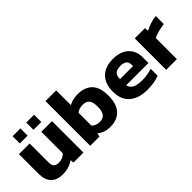

<svg xmlns="http://www.w3.org/2000/svg" viewBox="42 -1355 2046 2046"><g transform="rotate(-45 1064.5 -332.0)"><path d="M133 -657H251V-548H133ZM339 -657H457V-548H339ZM46 -176V-474H207V-185Q207 -145 226 -126.5Q245 -108 285 -108Q313 -108 339 -119.5Q365 -131 383 -150V-474H544V0H394L389 -40Q322 10 224 10Q139 10 92.5 -37.5Q46 -85 46 -176Z M794 -40 786 0H646V-674H807V-452Q862 -484 938 -484Q1046 -484 1104 -425Q1162 -366 1162 -241Q1162 -116 1104 -53Q1046 10 943 10Q896 10 860 -2.5Q824 -15 794 -40ZM998 -240Q998 -308 974 -337Q950 -366 897 -366Q840 -366 807 -336V-143Q843 -107 897 -107Q950 -107 974 -139Q998 -171 998 -240Z M1224 -237Q1224 -353 1287.5 -418.5Q1351 -484 1472 -484Q1583 -484 1646 -426Q1709 -368 1709 -270V-185H1373Q1384 -139 1423 -120Q1462 -101 1535 -101Q1574 -101 1614.5 -108Q1655 -115 1682 -126V-21Q1614 10 1498 10Q1371 10 1297.5 -53Q1224 -116 1224 -237ZM1569 -278V-299Q1569 -375 1477 -375Q1420 -375 1396.5 -352Q1373 -329 1373 -278Z M1791 -474H1944L1949 -430Q1981 -449 2027 -464.5Q2073 -480 2118 -484V-363Q2076 -358 2028 -345.5Q1980 -333 1952 -319V0H1791Z"/></g></svg>

Font: Kanit SemiBold
Style: Regular
Weight: 600
Designer: Katatrad Team
Foundry: CadsonDemak
Version: Version 1.030